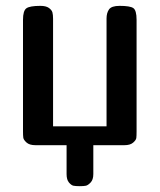

<svg xmlns="http://www.w3.org/2000/svg" viewBox="-20 -493 544 652"><path d="M58.1 -46.9V-425.8Q58.1 -456.5 69.6 -464.8Q81.1 -473.1 117.2 -473.1Q136.2 -473.1 146 -466.1Q155.8 -459 158 -450.9Q160.2 -442.9 160.2 -429.2V-64H341.8V-430.2Q341.8 -449.2 350.3 -461.2Q358.9 -473.1 386.2 -473.1Q421.4 -473.1 432.6 -465.6Q443.8 -458 443.8 -425.8V-46.9Q443.8 -31.7 442.9 -24.4Q441.9 -17.1 431.9 -8.5Q421.9 0 402.8 0H296.9V98.1Q296.9 117.2 287.8 126.7Q278.8 136.2 271.5 137.7Q264.2 139.2 252 139.2H250Q236.8 139.2 229.5 137.7Q222.2 136.2 214.1 126.7Q206.1 117.2 206.1 98.1V0H100.1Q80.1 0 70.1 -9Q60.1 -18.1 59.1 -25.4Q58.1 -32.7 58.1 -46.9Z"/></svg>

Font: CMU Sans Serif Demi Condensed
Style: DemiCondensed
Weight: 600
Width: 3
Version: Version 0.7.0